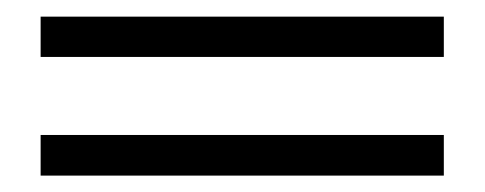

<svg xmlns="http://www.w3.org/2000/svg" viewBox="-20 -363 588 233"><path d="M518.6 -293.9H29.3V-342.8H518.6ZM518.6 -149.9H29.3V-199.2H518.6Z"/></svg>

Font: Scheherazade New
Style: Regular
Weight: 400
Designer: SIL International
Foundry: SIL International
Version: Version 4.000